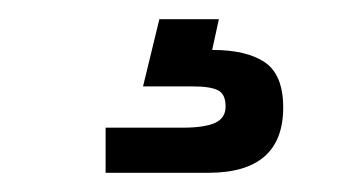

<svg xmlns="http://www.w3.org/2000/svg" viewBox="-20 -20 362 200"><path d="M90 113H170Q193 113 204 108Q215 103 215 91Q215 78 207 74Q199 70 181 70H129L146 0H208L201 32Q237 32 256 45Q275 58 275 92Q275 160 197 160H90Z"/></svg>

Font: Homenaje
Style: Regular
Weight: 400
Designer: Constanza Artigas Preller, Agustina Mingote
Foundry: Constanza Artigas Preller, Agustina Mingote
Version: Version 1.100